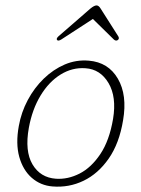

<svg xmlns="http://www.w3.org/2000/svg" viewBox="-20 -681 521 709"><path d="M308 -457Q380 -451 415.2 -390.5Q450.5 -330 434.5 -237Q420.5 -151.5 381.5 -95.5Q342.5 -39.5 288.5 -13.5Q234.5 12.5 174 7.5Q130 4 97.5 -24.2Q65 -52.5 51.2 -101.5Q37.5 -150.5 49.5 -216Q58.5 -266.5 82.5 -311.5Q106.5 -356.5 141.5 -390.5Q176.5 -424.5 219 -442.8Q261.5 -461 308 -457ZM186.5 -21Q230.5 -18 273.8 -40Q317 -62 350.5 -112Q384 -162 397.5 -242Q411 -323 380.8 -374.2Q350.5 -425.5 295.5 -429Q247 -432.5 203.8 -405.8Q160.5 -379 129.8 -328.2Q99 -277.5 86.5 -209Q71 -123 100 -74Q129 -25 186.5 -21ZM414 -532.5Q407.5 -529 400.5 -535L323 -611L206 -535Q196 -529 191.5 -532.5Q186 -537.5 195.5 -546.5L314 -649.5Q328 -661 336.5 -661Q344.5 -661 351.5 -649.5L417 -546.5Q422 -537.5 414 -532.5Z"/></svg>

Font: Fraunces 9pt SuperSoft Thin
Style: Italic
Weight: 100
Italic angle: -16°
Version: Version 1.000;[0bf87f6ff]